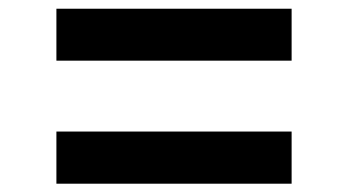

<svg xmlns="http://www.w3.org/2000/svg" viewBox="-20 -560 818 451"><path d="M112.5 -417.5H665V-539.5H112.5ZM112.5 -128.5H665V-251H112.5Z"/></svg>

Font: Monaspace Neon Wide
Style: Bold
Weight: 700
Width: 7
Designer: Riley Cran & the Lettermatic Team
Foundry: Lettermatic
Version: Version 1.000 (Monaspace Neon)